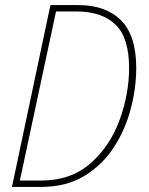

<svg xmlns="http://www.w3.org/2000/svg" viewBox="-20 -734 584 754"><path d="M27 0H141Q241 0 312 -43.5Q383 -87 428 -157Q473 -227 494 -308.5Q515 -390 515 -467Q515 -595 455 -654.5Q395 -714 288 -714H178ZM58 -25 200 -689H280Q380 -689 433.5 -637.5Q487 -586 487 -467Q487 -367 450.5 -265Q414 -163 337 -94Q260 -25 141 -25Z"/></svg>

Font: Noto Sans UI SemiCondensed Thin
Style: Italic
Weight: 250
Width: 4
Italic angle: -12°
Designer: Monotype Design Team
Foundry: Monotype Imaging Inc.
Version: Version 1.901